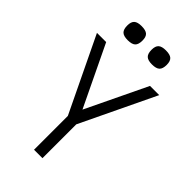

<svg xmlns="http://www.w3.org/2000/svg" viewBox="-304 -1119 1208 1208"><g transform="rotate(45 300.0 -514.5)"><path d="M263 0V-301L23 -800H105L300 -394L495 -800H577L338 -301V0ZM408 -904Q372 -904 356.5 -918.5Q341 -933 341 -968Q341 -1001 356.5 -1015Q372 -1029 408 -1029Q445 -1029 460.5 -1015Q476 -1001 476 -968Q476 -933 460.5 -918.5Q445 -904 408 -904ZM192 -904Q156 -904 140.5 -918.5Q125 -933 125 -968Q125 -1001 140.5 -1015Q156 -1029 192 -1029Q229 -1029 244.5 -1015Q260 -1001 260 -968Q260 -933 244.5 -918.5Q229 -904 192 -904Z"/></g></svg>

Font: Victor Mono
Style: Regular
Weight: 400
Monospace: yes
Designer: Rune Bjørnerås
Version: Version 1.561;gftools[0.9.30]